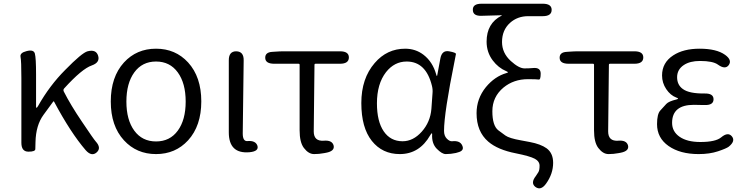

<svg xmlns="http://www.w3.org/2000/svg" viewBox="-20 -816 3998 1033"><path d="M500 4Q473 28 441 -8Q360 -102 271 -269Q269 -273 266 -269L214 -198Q173 -142 171 -52Q170 -28 170 -14Q170 0 133 0Q95 0 95 -48V-395Q95 -488 90.5 -510Q86 -532 123 -541Q161 -551 167.5 -528Q174 -505 174 -415V-241Q174 -236 176.5 -236Q179 -236 185 -246Q247 -356 331 -440Q421 -532 451 -540Q497 -552 508 -516Q519 -480 474 -464Q421 -446 325 -340Q319 -333 323 -324Q360 -251 421 -161Q484 -67 495 -55Q527 -20 500 4Z M647 -61Q576 -138 576 -270Q576 -402 647 -480Q715 -554 819.5 -554Q924 -554 992 -480Q1063 -402 1063 -270.5Q1063 -139 992 -61Q924 13 819.5 13Q715 13 647 -61ZM702.5 -113Q745 -55 819.5 -55Q894 -55 936.5 -113Q979 -171 979 -269.5Q979 -368 936.5 -426.5Q894 -485 819.5 -485Q745 -485 702.5 -426.5Q660 -368 660 -269.5Q660 -171 702.5 -113Z M1211 -104V-492Q1211 -540 1251 -540Q1292 -539 1291 -491L1286 -98Q1286 -55 1311 -57Q1355 -61 1365 -32Q1374 -2 1323 3Q1211 13 1211 -104Z M1723 8Q1697 13 1670 13Q1640 13 1615 -20Q1592 -50 1592 -115V-468Q1592 -473 1587 -473H1456Q1408 -473 1407 -504Q1406 -535 1445 -537L1460 -538Q1485 -540 1510 -540H1809Q1857 -540 1857 -507Q1857 -473 1809 -473H1677Q1672 -473 1672 -468L1668 -109Q1668 -55 1722 -59Q1767 -63 1775 -33Q1782 -3 1734 6Z M2131 13Q2037 13 1980.5 -58Q1924 -129 1924 -261.5Q1924 -394 1996 -477Q2062 -554 2160 -554Q2216 -554 2259 -521Q2308 -483 2327 -415Q2329 -407 2330.5 -407Q2332 -407 2333 -414L2349 -500Q2357 -547 2396 -540Q2435 -533 2433 -525Q2432 -518 2427 -494Q2369 -208 2369 -112Q2369 -85 2384 -70Q2399 -55 2412 -56Q2455 -61 2467 -33Q2480 -5 2443 4L2433 7Q2406 13 2378 13Q2358 13 2330 -15.5Q2302 -44 2305 -94Q2305 -99 2303 -99Q2301 -99 2295 -89Q2237 13 2131 13ZM2146 -56Q2203 -56 2249 -107.5Q2295 -159 2301 -230L2307 -314Q2309 -334 2304 -354Q2272 -485 2168 -485Q2102 -485 2057 -428Q2008 -365 2008 -260Q2008 -163 2044.5 -109.5Q2081 -56 2146 -56Z M2918 172Q2890 211 2861 190Q2833 169 2863 131Q2871 120 2877 109.5Q2883 99 2883 75.5Q2883 52 2857 38Q2831 24 2756 9Q2658 -10 2607 -54Q2544 -108 2544 -207Q2544 -285 2594 -347Q2642 -405 2705 -423Q2713 -425 2713 -427Q2713 -429 2704 -433Q2661 -451 2631 -491Q2598 -535 2598 -592Q2598 -691 2679 -732Q2683 -734 2678 -734L2572 -731Q2524 -729 2524 -763Q2523 -796 2571 -796H2900Q2948 -796 2948 -763Q2948 -729 2900 -729H2822Q2764 -729 2724 -693Q2681 -654 2681 -590Q2681 -531 2728 -488Q2772 -448 2802 -448Q2825 -448 2848 -450Q2889 -454 2889 -420Q2889 -386 2878.5 -388Q2868 -390 2820 -390Q2744 -390 2689 -345Q2629 -295 2629 -217.5Q2629 -140 2661 -115Q2680 -101 2699 -87Q2720 -72 2782 -61Q2806 -57 2830 -52Q2889 -41 2921 -18Q2956 8 2956 60Q2956 119 2918 172Z M3307 8Q3281 13 3254 13Q3224 13 3199 -20Q3176 -50 3176 -115V-468Q3176 -473 3171 -473H3040Q2992 -473 2991 -504Q2990 -535 3029 -537L3044 -538Q3069 -540 3094 -540H3393Q3441 -540 3441 -507Q3441 -473 3393 -473H3261Q3256 -473 3256 -468L3252 -109Q3252 -55 3306 -59Q3351 -63 3359 -33Q3366 -3 3318 6Z M3739 13Q3639 13 3577 -30.5Q3515 -74 3515 -148Q3515 -203 3533 -222Q3549 -239 3565 -257Q3578 -271 3620 -281Q3628 -283 3628 -285.5Q3628 -288 3619 -291Q3587 -303 3564.5 -336.5Q3542 -370 3542 -410Q3542 -479 3602 -518Q3657 -554 3744 -554Q3835 -554 3881 -521Q3920 -493 3901 -466Q3882 -440 3843 -468Q3816 -488 3746 -488Q3692 -488 3659 -466Q3623 -442 3623 -400.5Q3623 -359 3654 -337Q3688 -312 3771 -313Q3819 -314 3819 -282Q3819 -249 3770 -251H3761Q3737 -252 3713 -252Q3596 -252 3596 -155Q3596 -108 3636.5 -80Q3677 -52 3748 -52Q3830 -52 3860 -77Q3897 -108 3918 -82Q3938 -57 3901 -27Q3888 -17 3843 -2Q3798 13 3739 13Z"/></svg>

Font: Resource Han Rounded JP Normal
Style: Regular
Weight: 350
Designer: Cyano Hao (round all glyphs); Ryoko NISHIZUKA 西塚涼子 (kana, bopomofo & ideographs); Paul D. Hunt (Latin, Greek & Cyrillic)
Foundry: Cyano Hao
Version: 0.990